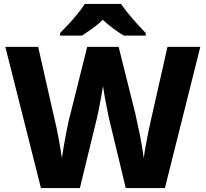

<svg xmlns="http://www.w3.org/2000/svg" viewBox="-20 -951 1040 971"><path d="M993 -714 814 0H616L533 -345Q530 -356 526 -377.5Q522 -399 516.5 -425.5Q511 -452 507 -476.5Q503 -501 501 -516Q499 -501 494.5 -476.5Q490 -452 485 -425.5Q480 -399 475.5 -377.5Q471 -356 468 -345L384 0H187L7 -714H173L258 -339Q262 -324 267 -299.5Q272 -275 277 -247.5Q282 -220 286.5 -194.5Q291 -169 293 -151Q296 -175 301.5 -206Q307 -237 313 -269Q319 -301 325 -329Q331 -357 336 -374L421 -714H580L665 -374Q668 -357 674.5 -329Q681 -301 687.5 -268.5Q694 -236 699 -205Q704 -174 707 -151Q710 -176 716.5 -211.5Q723 -247 730 -282.5Q737 -318 742 -338L827 -714ZM592 -931Q607 -909 629.5 -881.5Q652 -854 675.5 -828Q699 -802 717 -784V-771H606Q580 -787 553 -806.5Q526 -826 500 -851Q474 -826 447.5 -807Q421 -788 395 -771H284V-784Q303 -803 326.5 -828.5Q350 -854 372.5 -881.5Q395 -909 409 -931Z"/></svg>

Font: Noto Sans Hebrew ExtraBold
Style: Regular
Weight: 800
Designer: Monotype Design Team
Foundry: Monotype Imaging Inc.
Version: Version 2.003